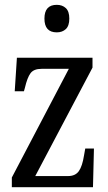

<svg xmlns="http://www.w3.org/2000/svg" viewBox="-20 -775 448 795"><path d="M29 -40 265 -490H152Q120 -490 106.5 -472Q93 -454 83 -411L79 -397H41L50 -536H363V-495L126 -46H262Q292 -46 306.5 -66.5Q321 -87 328 -132L333 -160H369L365 0H29ZM164 -698Q164 -755 215 -755Q238 -755 252.5 -741.5Q267 -728 267 -698Q267 -668 252.5 -654.5Q238 -641 215 -641Q164 -641 164 -698Z"/></svg>

Font: Noto Serif Cond
Style: Regular
Weight: 400
Width: 3
Designer: Monotype Design Team
Foundry: Monotype Imaging Inc.
Version: Version 1.001